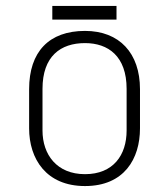

<svg xmlns="http://www.w3.org/2000/svg" viewBox="-20 -616 526 646"><path d="M78 -184C78 -82 135 10 266 10C398 10 451 -82 451 -184V-316C451 -437 382 -512 266 -512C145 -512 78 -442 78 -316ZM123 -317C123 -427 184 -471 266 -471C344 -471 406 -427 406 -317V-177C406 -94 361 -30 266 -30C171 -30 123 -96 123 -177ZM156 -596V-550H372V-596Z"/></svg>

Font: Advent Pro
Style: Light
Weight: 300
Designer: Andreas Kalpakidis
Foundry: Andreas Kalpakidis
Version: Version 2.002 2007